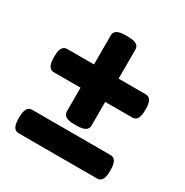

<svg xmlns="http://www.w3.org/2000/svg" viewBox="-143 -720 806 837"><g transform="rotate(30 260.0 -301.5)"><path d="M252 -155Q197 -155 197 -188V-307H62Q30 -307 30 -362V-369Q30 -424 62 -424H197V-571Q197 -603 252 -603H266Q321 -603 321 -571V-424H458Q490 -424 490 -369V-362Q490 -307 458 -307H321V-188Q321 -155 266 -155ZM62 0Q30 0 30 -55V-62Q30 -118 62 -118H458Q490 -118 490 -62V-55Q490 0 458 0Z"/></g></svg>

Font: Asap Condensed ExtraBold
Style: Regular
Weight: 800
Width: 3
Designer: Pablo Cosgaya
Foundry: Omnibus-Type
Version: Version 3.001; ttfautohint (v1.8.4.7-5d5b)